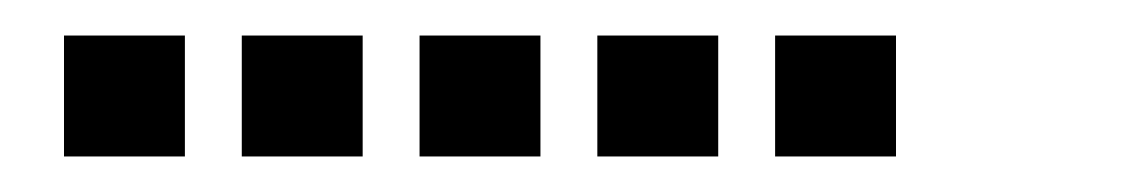

<svg xmlns="http://www.w3.org/2000/svg" viewBox="-20 -4 640 108"><path d="M17 16Q16 16 16 16Q16 16 16 17V83Q16 84 16 84Q16 84 17 84H83Q84 84 84 84Q84 84 84 83V17Q84 16 84 16Q84 16 83 16ZM117 16Q116 16 116 16Q116 16 116 17V83Q116 84 116 84Q116 84 117 84H183Q184 84 184 84Q184 84 184 83V17Q184 16 184 16Q184 16 183 16ZM217 16Q216 16 216 16Q216 16 216 17V83Q216 84 216 84Q216 84 217 84H283Q284 84 284 84Q284 84 284 83V17Q284 16 284 16Q284 16 283 16ZM317 16Q316 16 316 16Q316 16 316 17V83Q316 84 316 84Q316 84 317 84H383Q384 84 384 84Q384 84 384 83V17Q384 16 384 16Q384 16 383 16ZM417 16Q416 16 416 16Q416 16 416 17V83Q416 84 416 84Q416 84 417 84H483Q484 84 484 84Q484 84 484 83V17Q484 16 484 16Q484 16 483 16Z"/></svg>

Font: Doto Black SemiBold
Style: Regular
Weight: 600
Monospace: yes
Version: Version 1.000